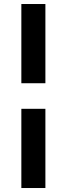

<svg xmlns="http://www.w3.org/2000/svg" viewBox="-20 -782 332 955"><path d="M86.2 -762H205.8V-368H86.2ZM86.2 -240.8H205.8V153.2H86.2Z"/></svg>

Font: Roboto Serif 20pt
Style: Italic
Weight: 400
Italic angle: -10°
Designer: Greg Gazdowicz
Foundry: Commercial Type
Version: Version 1.008